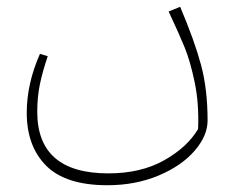

<svg xmlns="http://www.w3.org/2000/svg" viewBox="-20 -310 703 567"><path d="M593 46Q593 91 554.5 135.5Q516 180 448 208.5Q380 237 297 237Q174 237 116.5 179.5Q59 122 59 23Q59 -63 98 -151L121 -144Q106 -100 98 -62Q90 -24 90 20Q90 202 300 202Q396 202 464.5 163.5Q533 125 565 71Q568 -4 555 -66.5Q542 -129 525.5 -169.5Q509 -210 478 -276L512 -290Q554 -191 573.5 -119Q593 -47 593 46Z"/></svg>

Font: FiraGO UltraLight
Style: Italic
Weight: 200
Italic angle: -8°
Designer: bBox Type GmbH
Foundry: bBox Type GmbH
Version: Version 1.001